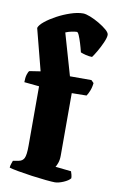

<svg xmlns="http://www.w3.org/2000/svg" viewBox="-90 -848 540 897"><g transform="rotate(10 180.0 -400.0)"><path d="M236 0Q224 0 193 -3Q162 -6 126 -11Q90 -16 59.5 -21.5Q29 -27 17 -31Q17 -39 20.5 -49Q24 -59 26 -65L54 -70Q71 -73 78.5 -88Q86 -103 86 -147V-429L15 -436Q15 -458 19.5 -472.5Q24 -487 29 -491L81 -499L30 -696Q34 -710 55.5 -727.5Q77 -745 107.5 -761.5Q138 -778 171 -789Q204 -800 230 -800Q243 -800 264.5 -791.5Q286 -783 308 -770Q330 -757 345 -744Q360 -731 360 -721Q360 -708 349.5 -684Q339 -660 326 -638Q313 -616 306 -607Q292 -607 276 -611Q260 -615 251 -619Q246 -640 239.5 -661Q233 -682 227 -696Q221 -710 216 -710Q208 -710 192.5 -707Q177 -704 163 -698L220 -500H322L334 -488Q332 -467 325 -450Q318 -433 312 -425L242 -424V-128Q242 -107 236.5 -92Q231 -77 227 -72L302 -64Q304 -59 306.5 -49.5Q309 -40 309 -32Q300 -20 276.5 -10Q253 0 236 0Z"/></g></svg>

Font: Texturina ExtraBold
Style: Regular
Weight: 800
Designer: Guillermo Torres Carreño
Foundry: Omnibus-Type
Version: Version 1.002; ttfautohint (v1.8.3)